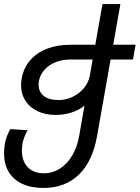

<svg xmlns="http://www.w3.org/2000/svg" viewBox="-46 -745 690 948"><path d="M-26 12Q-26 -11.5 -21.5 -37.5Q-15 -72.5 5 -107.5L90 -102Q69.5 -63.5 65 -35.5Q62 -17.5 62 -1.5Q62 49.5 90.5 80Q119 110.5 170.5 110.5Q214 110.5 250.2 87.2Q286.5 64 311 22Q335.5 -20 345 -74.5L371 -223.5Q344.5 -201.5 307 -189.5Q269.5 -177.5 229.5 -177.5Q178.5 -177.5 139.5 -196Q100.5 -214.5 79.2 -247.8Q58 -281 58 -324Q58 -339.5 61 -356Q70 -409 102.5 -446.8Q135 -484.5 185.8 -504.2Q236.5 -524 301 -524H424.5L460 -725H548.5L513 -524H623.5L610.5 -451H500L433.5 -74.5Q411.5 51.5 343.5 117.2Q275.5 183 168 183Q107 183 63.5 162.5Q20 142 -3 103.8Q-26 65.5 -26 12ZM397.5 -372 411.5 -451H299Q260 -451 227.2 -437.5Q194.5 -424 173 -399.8Q151.5 -375.5 146 -344Q144.5 -335 144.5 -327Q144.5 -292 170 -271.5Q195.5 -251 242.5 -251Q280.5 -251 314 -267.5Q347.5 -284 369.8 -311.8Q392 -339.5 397.5 -372Z"/></svg>

Font: JuliaMono
Style: Italic
Weight: 400
Italic angle: -9°
Monospace: yes
Designer: cormullion
Foundry: corm
Version: Version 0.057; ttfautohint (v1.8.4)